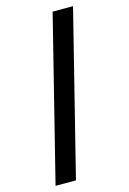

<svg xmlns="http://www.w3.org/2000/svg" viewBox="-146 -943 761 1136"><g transform="rotate(-15 234.5 -375.0)"><path d="M296.9 -875H421.9L171.9 125H46.9Z"/></g></svg>

Font: Oldtimer
Style: Regular
Weight: 400
Designer: GGBotNet
Foundry: GGBotNet
Version: 1.00